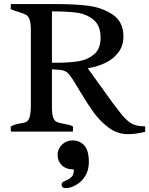

<svg xmlns="http://www.w3.org/2000/svg" viewBox="-20 -656 744 957"><path d="M269.5 -308.6 238.8 -310.5V-122.6Q238.8 -87.4 244.9 -70.8Q251 -54.2 261.5 -48.8Q272 -43.5 293 -40Q308.1 -37.6 319.8 -34.7Q331.5 -31.7 344.2 -25.4L343.3 0H34.2L33.2 -25.4Q46.4 -32.7 57.9 -35.9Q69.3 -39.1 84.5 -41.5Q104 -44.4 113.5 -50Q123 -55.7 128.4 -74.7Q133.8 -93.8 133.8 -135.3V-505.4Q133.8 -540 127.9 -557.4Q122.1 -574.7 111.1 -581.3Q100.1 -587.9 76.7 -595.2Q51.8 -602.1 33.2 -610.4L34.2 -635.7H259.3Q350.6 -635.7 418.9 -627.4Q487.3 -619.1 541.3 -583.5Q595.2 -547.9 595.2 -473.6Q595.2 -427.7 569.6 -394.3Q543.9 -360.8 503.7 -341.8Q463.4 -322.8 417.5 -315.9Q423.3 -308.1 475.6 -234.9Q514.2 -180.2 541.3 -143.6Q568.4 -106.9 595.2 -74.7Q611.3 -57.6 624 -47.9Q636.7 -38.1 655.8 -32.2Q674.8 -26.4 703.6 -26.4V1Q655.3 12.7 617.7 12.7Q565.9 12.7 522.7 -19Q479.5 -50.8 448 -94.2Q416.5 -137.7 376 -205.1Q352.1 -246.1 339.4 -264.6Q327.6 -282.2 319.6 -290.5Q311.5 -298.8 300.3 -303.2Q289.1 -307.6 269.5 -308.6ZM263.2 -343.3Q325.7 -343.3 371.1 -350.6Q416.5 -357.9 449 -385.3Q481.4 -412.6 481.4 -467.8Q481.4 -528.3 446.5 -557.1Q411.6 -585.9 364.7 -592.5Q317.9 -599.1 249.5 -599.1H238.8V-343.3ZM422.9 152.3Q422.9 193.4 403.8 222.7Q384.8 252 357.7 266.8Q330.6 281.7 307.6 281.7Q297.9 281.7 292.5 277.6Q287.1 273.4 287.1 263.2Q287.1 256.3 292.2 252.4Q297.4 248.5 307.6 244.1Q326.2 236.3 337.2 225.1Q348.1 213.9 348.1 188.5Q309.6 188.5 288.3 168Q267.1 147.5 267.1 116.2Q267.1 97.7 276.6 81.1Q286.1 64.5 303.2 54.2Q320.3 43.9 341.8 43.9Q377.4 43.9 400.1 68.8Q422.9 93.8 422.9 152.3Z"/></svg>

Font: Radley
Style: Regular
Weight: 400
Designer: Vernon Adams
Foundry: Vernon Adams
Version: Version 1.003; ttfautohint (v1.6)